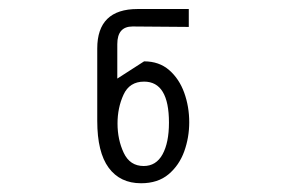

<svg xmlns="http://www.w3.org/2000/svg" viewBox="-20 -780 642 430"><path d="M295.9 -369.6Q249 -369.6 223.4 -404.3Q197.8 -439 197.8 -509.3V-671.4Q197.8 -759.8 288.1 -759.8H402.8V-719.7L276.9 -720.7Q242.7 -720.7 242.7 -681.2V-604L302.7 -642.6Q336.4 -642.6 358.9 -623Q381.3 -603.5 392.6 -572.3Q403.8 -541 403.8 -506.3Q403.8 -472.2 392.6 -440.9Q381.3 -409.7 357.4 -389.6Q333.5 -369.6 295.9 -369.6ZM301.8 -408.2Q329.6 -408.2 344 -434.3Q358.4 -460.4 358.4 -505.4Q358.4 -597.2 302.7 -597.2Q270 -597.2 256.6 -567.9Q243.2 -538.6 243.2 -503.4Q243.2 -467.3 257.1 -437.7Q271 -408.2 301.8 -408.2Z"/></svg>

Font: Vazir Code Hack
Style: Code-Hack
Weight: 400
Foundry: DejaVu fonts team - Redesigned by Saber Rastikerdar
Version: Version 1.1.2